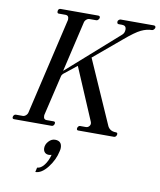

<svg xmlns="http://www.w3.org/2000/svg" viewBox="-112 -766 939 1129"><g transform="rotate(10 357.5 -201.0)"><path d="M0 0Q-10 0 -10 -10Q-10 -16 -5.5 -22Q-1 -28 6 -28H47Q57 -28 66 -36Q75 -44 77 -55L211 -630V-636Q211 -657 192 -657H151Q142 -657 142 -668Q142 -686 158 -686H382Q393 -686 393 -675Q393 -670 387.5 -663.5Q382 -657 376 -657H335Q325 -657 316 -649Q307 -641 305 -630L235 -330L540 -600Q554 -612 554 -633Q554 -657 529 -657H509Q499 -657 499 -670Q499 -676 504.5 -681Q510 -686 516 -686H713Q725 -686 725 -675Q725 -670 719.5 -663.5Q714 -657 708 -657Q677 -657 643.5 -641Q610 -625 548 -572L386 -436L550 -64Q563 -28 603 -28Q613 -28 613 -19Q613 -12 608.5 -6Q604 0 597 0H383Q374 0 374 -10Q374 -16 378.5 -22Q383 -28 389 -28H424Q437 -28 445 -39Q453 -50 447 -64L315 -374L237 -312Q229 -304 228 -297L171 -55V-49Q171 -28 189 -28H231Q241 -28 241 -19Q241 -12 236.5 -6Q232 0 225 0ZM177 284 183 257Q205 256 224.5 231Q244 206 254 168Q245 171 238 171Q222 171 213 161.5Q204 152 204 136Q204 114 221 95.5Q238 77 259 77Q300 77 300 119Q300 128 297 139Q286 192 250 238Q214 284 177 284Z"/></g></svg>

Font: HK Venetian
Style: Italic
Weight: 400
Italic angle: -12°
Version: Version 1.000;PS 001.000;hotconv 1.0.88;makeotf.lib2.5.64775